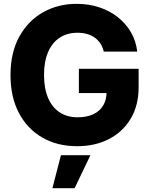

<svg xmlns="http://www.w3.org/2000/svg" viewBox="-20 -758 788 1009"><path d="M385.3 10.3Q280.8 10.3 201.9 -35.4Q123 -81.1 79.1 -164.8Q35.2 -248.5 35.2 -362.8Q35.2 -481.9 81.5 -565.7Q127.9 -649.4 206.5 -693.6Q285.2 -737.8 382.8 -737.8Q446.3 -737.8 501.2 -719.7Q556.2 -701.7 598.9 -668Q641.6 -634.3 668.2 -588.4Q694.8 -542.5 701.2 -486.8H525.4Q520 -510.3 508.1 -528.6Q496.1 -546.9 478.3 -559.8Q460.4 -572.8 437.7 -579.3Q415 -585.9 386.7 -585.9Q333 -585.9 293.5 -559.8Q253.9 -533.7 232.7 -484.1Q211.4 -434.6 211.4 -364.3Q211.4 -293.9 232.4 -244.1Q253.4 -194.3 293 -168Q332.5 -141.6 388.2 -141.6Q436 -141.6 470.2 -157.7Q504.4 -173.8 522.2 -203.6Q540 -233.4 540 -272.9L574.7 -269H394.5V-396.5H708.5V-299.8Q708.5 -204.1 667 -134.5Q625.5 -64.9 552.7 -27.3Q480 10.3 385.3 10.3ZM255.4 231 300.3 57.6H455.1L372.1 231Z"/></svg>

Font: Inter 20pt ExtraBold
Style: Regular
Weight: 800
Version: Version 4.001;git-66647c0bb